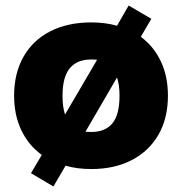

<svg xmlns="http://www.w3.org/2000/svg" viewBox="-20 -603 658 694"><path d="M587 -257Q587 -176 553 -116.5Q519 -57 456.5 -24.5Q394 8 310 8Q259 8 217 -4L173 71L92 23L131 -43Q83 -78 57 -132.5Q31 -187 31 -257Q31 -338 65 -398Q99 -458 162 -490Q225 -522 310 -522Q360 -522 403 -510L445 -583L527 -535L489 -470Q536 -435 561.5 -381Q587 -327 587 -257ZM215 -189 331 -387Q324 -388 310 -388Q258 -388 232 -356Q206 -324 206 -257Q206 -216 215 -189ZM412 -257Q412 -296 403 -323L289 -127Q296 -126 310 -126Q361 -126 386.5 -157.5Q412 -189 412 -257Z"/></svg>

Font: Muli Black
Style: Regular
Weight: 900
Designer: Vernon Adams
Foundry: Vernon Adams
Version: Version 2.001